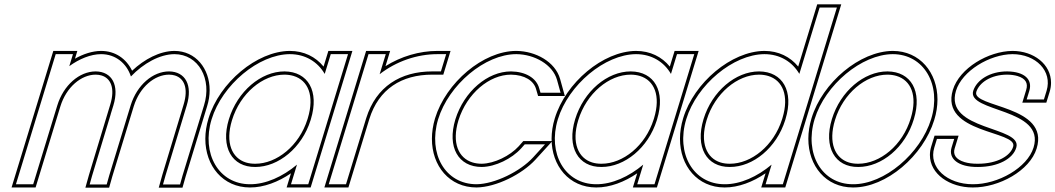

<svg xmlns="http://www.w3.org/2000/svg" viewBox="-20 -834 4892 890"><path d="M586.9 -479.5C644.6 -540.3 720.5 -582.4 788.2 -583C900.2 -583 964.1 -468 925.5 -345L826.1 -20L814.6 21H735.6L746.8 -19L845.5 -345C874.2 -439 839.5 -502 763.8 -503C688.3 -503 615.2 -439.8 586 -346.8L585.5 -345L573.2 -305L486.1 -20L474.6 21H395.6L406.8 -19L493.4 -305H493.2L505.5 -345C534.2 -439 499.5 -502 423.8 -503C347.8 -503 274.2 -439 245.5 -345L233.2 -305L146.1 -20L133.9 20H53.9L66.1 -20L153.2 -305L165.5 -345L226 -543L238.2 -583H318.2L306 -543L301.2 -527.3C348 -561.3 400.2 -582.6 448.2 -583C516.3 -583 566.6 -540.5 586.9 -479.5ZM592.3 -506.1C565.6 -561.6 514.5 -598 448.2 -598C407.9 -597.6 366.3 -583.9 327.5 -562L338.5 -598H227.1L33.6 35H145L259.8 -340.6C287.2 -430.2 356.5 -488 423.7 -488C433.6 -487.9 442.9 -486.5 450.8 -484.1C493.1 -471.3 514.5 -425.8 491.1 -349.4C486.9 -335.4 483.4 -324 478.7 -308.4C449.3 -211.4 421.4 -118.9 392.4 -23.2L375.8 36H485.9L500.5 -15.8L599.8 -340.6L600.4 -342.4C628.1 -431 697 -488 763.7 -488C773.6 -487.9 782.9 -486.5 790.8 -484.1C833.1 -471.3 854.5 -425.8 831.1 -349.3L732.4 -23.2L715.8 36H825.9L840.5 -15.8L939.8 -340.6C947.9 -366.2 951.8 -392 951.8 -416.4C951.8 -515.3 887.9 -598 788.2 -598C720.7 -597.4 649.4 -559.8 592.3 -506.1Z M960.9 -281C1009.8 -441 1178.9 -582 1323.2 -583C1395.9 -583 1452.8 -547.1 1485.2 -491.3L1501 -543L1513.2 -583H1593.2L1581 -543L1502.1 -284.8L1500.9 -281L1421.1 -20L1408.9 20H1328.9L1341.1 -20L1356.6 -70.8C1290.4 -15.1 1211.9 20.5 1138.9 20C993.9 20 912.3 -122 960.9 -281ZM1040.9 -281C1001.5 -152 1055 -59 1163.3 -60C1271 -60 1379.5 -148.8 1419.5 -276.3L1420.9 -281C1460.7 -411 1408.5 -502 1298.8 -503C1189.8 -503 1080.7 -411 1040.9 -281ZM946.6 -285.4C936.7 -253.1 931.9 -221.3 931.8 -191C931.5 -65.6 1012.8 35 1138.8 35C1202.8 35.4 1270.6 9.1 1328.7 -30.7L1308.6 35H1420L1613.5 -598H1502.1L1479.9 -525.4C1443 -570.7 1388.9 -598 1323.2 -598C1170.3 -596.9 997.2 -451 946.6 -285.4ZM1055.3 -276.6C1093.5 -401.8 1198.3 -488 1298.7 -488C1314.1 -487.9 1328.3 -485.7 1340.8 -482C1407.3 -462 1439 -391.5 1406.6 -285.4L1405.1 -280.7C1366.8 -158.3 1262.9 -75 1163.3 -75C1147.3 -74.9 1133.1 -76.9 1120.3 -80.8C1055.5 -100.6 1023.3 -172.1 1055.3 -276.6Z M1739.8 -490C1816.8 -549.8 1912.8 -583 2008.2 -583H2048.2L2023.8 -503H1983.8C1836.4 -503 1723.2 -432.5 1677.7 -286.8L1676.2 -282L1664 -242L1596.1 -20L1583.9 20H1503.9L1516.1 -20L1584 -242L1596.2 -282C1596.6 -283.3 1597 -284.6 1597.4 -285.9L1676 -543L1688.2 -583H1768.2L1756 -543ZM1766.9 -527.3 1788.5 -598H1677.1L1583.1 -290.3C1582.6 -288.9 1582.3 -287.6 1581.9 -286.4L1483.6 35H1595L1692 -282.3C1735.5 -421.6 1841.6 -488 1983.8 -488H2034.9L2068.5 -598H2008.2C1923.8 -598 1838.5 -572.4 1766.9 -527.3Z M2561.9 -464 2578.5 -404H2485.5L2479.6 -424C2466.6 -473 2415.5 -502 2348.8 -503C2239.8 -503 2131.3 -410 2090.9 -281C2051.5 -152 2104.3 -60 2213.3 -60C2276.6 -61 2352 -98 2395.6 -146L2412.4 -165H2506.4L2450.8 -104C2392.2 -40 2274.2 19 2188.9 20C2043.9 20 1963 -121 2010.9 -281C2059.8 -441 2228.2 -583 2373.2 -583H2374.2C2457.9 -582 2541.6 -535 2561.9 -464ZM2576.3 -468.1C2553.4 -548.1 2462.6 -596.9 2374.3 -598H2373.2C2219.5 -598 2047.2 -451 1996.5 -285.3C1986.8 -252.8 1982.1 -220.9 1982.1 -190.6C1981.9 -65 2062.7 35 2189 35C2280.1 33.9 2400.3 -26.6 2461.9 -93.9L2540.4 -180H2405.7L2384.5 -156C2343.8 -111.3 2271.1 -75.9 2213.2 -75C2197.8 -75 2183.3 -77.1 2170.8 -80.9C2105.1 -100.8 2073.2 -171.8 2105.2 -276.6C2144.2 -400.8 2248.4 -488 2348.7 -488C2411.7 -487.1 2454.5 -460.2 2465.2 -420L2474.3 -389H2598.2Z M2565.9 -281C2614.8 -441 2783.9 -582 2928.2 -583C3000.9 -583 3057.8 -547.1 3090.2 -491.3L3106 -543L3118.2 -583H3198.2L3186 -543L3107.1 -284.8L3105.9 -281L3026.1 -20L3013.9 20H2933.9L2946.1 -20L2961.6 -70.8C2895.4 -15.1 2816.9 20.5 2743.9 20C2598.9 20 2517.3 -122 2565.9 -281ZM2645.9 -281C2606.5 -152 2660 -59 2768.3 -60C2876 -60 2984.5 -148.8 3024.5 -276.3L3025.9 -281C3065.7 -411 3013.5 -502 2903.8 -503C2794.8 -503 2685.7 -411 2645.9 -281ZM2551.6 -285.4C2541.7 -253.1 2536.9 -221.3 2536.8 -191C2536.5 -65.6 2617.8 35 2743.8 35C2807.8 35.4 2875.6 9.1 2933.7 -30.7L2913.6 35H3025L3218.5 -598H3107.1L3084.9 -525.4C3048 -570.7 2993.9 -598 2928.2 -598C2775.3 -596.9 2602.2 -451 2551.6 -285.4ZM2660.3 -276.6C2698.5 -401.8 2803.3 -488 2903.7 -488C2919.1 -487.9 2933.3 -485.7 2945.8 -482C3012.3 -462 3044 -391.5 3011.6 -285.4L3010.1 -280.7C2971.8 -158.3 2867.9 -75 2768.3 -75C2752.3 -74.9 2738.1 -76.9 2725.3 -80.8C2660.5 -100.6 2628.3 -172.1 2660.3 -276.6Z M3161.2 -282C3209.8 -441 3378.9 -582 3523.2 -583C3595.9 -583 3652.8 -547.1 3685.3 -491.5L3767 -759L3779.3 -799H3859.3L3847 -759L3702.4 -285.7L3701.2 -282L3621.1 -20L3608.9 20H3528.9L3541.1 -20L3556.7 -70.9C3490.4 -15.1 3411.9 20.5 3338.9 20C3193.9 20 3112.3 -122 3161.2 -282ZM3241.2 -282C3201.5 -152 3255 -59 3363.3 -60C3471 -60 3579.5 -148.8 3619.8 -277.3L3621.2 -282C3660.7 -411 3608.5 -502 3498.8 -503C3389.8 -503 3280.7 -411 3241.2 -282ZM3146.9 -286.4C3136.9 -253.6 3132 -221.4 3132 -190.8C3131.8 -65.3 3213 35 3338.8 35C3402.8 35.4 3470.6 9.1 3528.7 -30.8L3508.6 35H3620L3879.6 -814H3768.2L3680 -525.4C3642.8 -570.9 3588.8 -598 3523.2 -598C3370.3 -596.9 3197.2 -451 3146.9 -286.4ZM3255.6 -277.6C3293.5 -401.7 3398.3 -488 3498.7 -488C3514.2 -487.9 3528.5 -485.7 3541 -481.9C3607.4 -461.9 3639 -391.5 3606.9 -286.4L3605.4 -281.7C3566.8 -158.3 3462.8 -75 3363.3 -75C3347.3 -74.9 3333.1 -76.9 3320.4 -80.8C3255.6 -100.5 3223.3 -172.2 3255.6 -277.6Z M3756.2 -282C3804.8 -441 3973.9 -582 4118.2 -583C4263.2 -583 4345.5 -440 4296.2 -282C4247.3 -122 4079.6 21 3933.9 20C3788.9 20 3707.3 -122 3756.2 -282ZM3836.2 -282C3796.5 -152 3850 -59 3958.3 -60C4067.3 -60 4177.2 -151 4216.2 -282C4255.7 -411 4203.5 -502 4093.8 -503C3984.8 -503 3875.7 -411 3836.2 -282ZM3741.9 -286.4C3731.9 -253.6 3727 -221.4 3727 -190.8C3726.8 -65.3 3808 35 3933.8 35C4088.3 36.1 4260 -112.3 4310.5 -277.5C4320.7 -310 4325.5 -342 4325.6 -372.6C4325.7 -497.2 4244.2 -598 4118.2 -598C3965.3 -596.9 3792.2 -451 3741.9 -286.4ZM3850.6 -277.6C3888.5 -401.7 3993.3 -488 4093.7 -488C4109.2 -487.9 4123.5 -485.7 4136 -481.9C4202.4 -461.9 4234 -391.5 4201.9 -286.3C4164.3 -160.2 4059.1 -75 3958.3 -75C3942.3 -74.9 3928.1 -76.9 3915.4 -80.7C3850.6 -100.5 3818.3 -172.2 3850.6 -277.6Z M4831.3 -413 4819 -373H4739L4751.3 -413C4767.2 -465 4729.5 -502 4648.8 -503C4568.8 -503 4507.9 -464 4491.3 -413C4460.7 -313 4828.1 -334 4770.9 -150C4742.4 -57 4606.6 21 4488.9 20C4371.9 20 4282.4 -57 4310.9 -150L4323.1 -190H4403.1L4390.9 -150C4375.3 -99 4421 -59 4513.3 -60C4606.3 -60 4676 -98 4690.9 -150C4721.4 -250 4355.4 -227 4411.3 -413C4439.4 -505 4566.9 -582 4673.2 -583C4781.2 -583 4859.4 -505 4831.3 -413ZM4845.6 -408.6C4849.9 -422.7 4852 -436.7 4852 -450.2C4852.2 -535.9 4771.8 -598 4673.2 -598C4561.3 -596.9 4427.7 -518.2 4396.9 -417.3C4335.7 -213.5 4699.3 -228.9 4676.5 -154.3C4664.5 -112.3 4603.7 -75 4513.3 -75C4488.3 -74.7 4467.6 -77.6 4451.1 -82.6C4409.2 -95.3 4397 -118.7 4405.2 -145.6L4423.4 -205H4312L4296.5 -154.4C4292.5 -141.3 4290.6 -128.4 4290.5 -115.7C4290.4 -26.8 4382.4 35 4488.8 35C4611.3 36 4754 -43.4 4785.2 -145.5C4847.8 -346.8 4483 -334.8 4505.6 -408.5C4519.4 -450.9 4573.1 -488 4648.7 -488C4667.3 -487.8 4683.5 -485.4 4696.3 -481.6C4734.7 -470.2 4746.3 -448.1 4736.9 -417.4L4718.8 -358H4830.1Z"/></svg>

Font: Nordica Plus
Style: NordicaClassicLightOblOl
Weight: 300
Version: Version 1.01